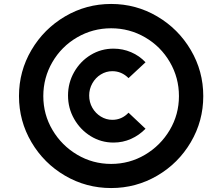

<svg xmlns="http://www.w3.org/2000/svg" viewBox="-20 -837 1124 971"><path d="M542 -817Q668 -817 775 -754Q882 -691 945 -584Q1008 -477 1008 -351Q1008 -225 945 -118Q882 -11 775 51.5Q668 114 542 114Q416 114 309 51.5Q202 -11 139 -118Q76 -225 76 -351Q76 -477 139 -584Q202 -691 309 -754Q416 -817 542 -817ZM542 -8Q635 -8 713.5 -54.5Q792 -101 838.5 -179.5Q885 -258 885 -351Q885 -444 839 -523Q793 -602 714 -648Q635 -694 542 -694Q449 -694 370 -648Q291 -602 245 -523Q199 -444 199 -351Q199 -258 245.5 -179.5Q292 -101 370.5 -54.5Q449 -8 542 -8ZM554 -591Q601 -591 643 -573Q685 -555 716 -522L630 -442Q595 -477 548 -477Q517 -477 490 -460.5Q463 -444 447 -415.5Q431 -387 431 -354Q431 -320 447 -292Q463 -264 490 -247.5Q517 -231 548 -231Q596 -231 630 -267L716 -186Q684 -153 642.5 -134.5Q601 -116 554 -116Q491 -116 438.5 -148.5Q386 -181 355 -235.5Q324 -290 324 -354Q324 -418 355 -472.5Q386 -527 438.5 -559Q491 -591 554 -591Z"/></svg>

Font: SUIT Heavy
Style: Regular
Weight: 900
Designer: Sunn Youn; Korean Glyphs from Source Han Sans (Sandoll Communications; Soo-young Jang, Joo-yeon Kang)
Foundry: Sunn
Version: Version 1.006